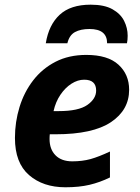

<svg xmlns="http://www.w3.org/2000/svg" viewBox="-20 -791 597 821"><path d="M259.8 9.8Q164.1 9.8 104 -42.5Q43.9 -94.7 43.9 -201.2Q43.9 -269.5 63.5 -333.3Q83 -397 121.8 -447.3Q160.6 -497.6 217.5 -526.9Q274.4 -556.2 349.1 -556.2Q440.9 -556.2 486.6 -514.4Q532.2 -472.7 532.2 -407.2Q532.2 -320.8 454.6 -268.8Q377 -216.8 217.8 -216.8H192.9Q192.4 -210.9 192.1 -206.5Q191.9 -202.1 191.9 -196.8Q191.9 -152.8 217.3 -127Q242.7 -101.1 289.1 -101.1Q332 -101.1 367.2 -110.8Q402.3 -120.6 450.2 -143.1V-32.2Q407.2 -11.2 362.8 -0.7Q318.4 9.8 259.8 9.8ZM209 -315.9H231Q315.9 -315.9 353.5 -342.3Q391.1 -368.7 391.1 -403.8Q391.1 -450.2 339.8 -450.2Q312.5 -450.2 285.6 -433.1Q258.8 -416 238.3 -385.7Q217.8 -355.5 209 -315.9ZM175.8 -606Q188.5 -684.6 235.1 -727.8Q281.7 -771 367.7 -771Q426.3 -771 460.9 -751.5Q495.6 -731.9 510.7 -701.7Q525.9 -671.4 525.9 -638.2Q525.9 -620.1 522.9 -606H438Q438 -667 362.8 -667Q324.7 -667 300.5 -653.8Q276.4 -640.6 268.1 -606Z"/></svg>

Font: Open Sans
Style: Bold Italic
Weight: 700
Italic angle: -12°
Designer: Monotype Design Team
Foundry: Monotype Imaging Inc.
Version: Version 3.003; ttfautohint (v1.8.4)